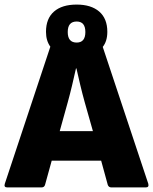

<svg xmlns="http://www.w3.org/2000/svg" viewBox="-24 -819 669 839"><path d="M624 -16Q628 0 613 0H463Q451 0 447 -11L418 -117H202L173 -12Q170 0 157 0H8Q-8 0 -3 -16L196 -615Q177 -641 177 -680Q177 -738 212 -768.5Q247 -799 311 -799Q374 -799 409.5 -768.5Q445 -738 445 -680Q445 -639 425 -614ZM272 -679Q272 -633 311 -633Q349 -633 349 -679Q349 -725 311 -725Q272 -725 272 -679ZM237 -246H382L346 -373Q336 -409 327 -446.5Q318 -484 310 -520H308Q300 -484 291 -446Q282 -408 272 -372Z"/></svg>

Font: Sofia Sans Black
Style: Regular
Weight: 900
Designer: Botio Nikoltchev, Ani Petrova
Foundry: lettersoup
Version: Version 4.100; ttfautohint (v1.8.3)